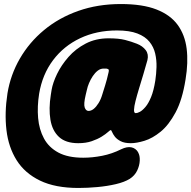

<svg xmlns="http://www.w3.org/2000/svg" viewBox="-20 -755 949 952"><path d="M560 -604Q459 -604 377.5 -565.5Q296 -527 243 -456.5Q190 -386 174 -290Q164 -227 169 -170Q174 -113 198 -68.5Q222 -24 269.5 1.5Q317 27 393 27Q438 27 486.5 17.5Q535 8 581 -15Q610 -29 631.5 -24.5Q653 -20 665 0V1Q674 16 673 41Q672 66 660 91Q648 116 623 132Q597 148 554.5 158Q512 168 463 172.5Q414 177 369 177Q254 177 178.5 140.5Q103 104 62.5 39.5Q22 -25 12 -110Q2 -195 17 -292Q32 -384 78.5 -464.5Q125 -545 198.5 -606Q272 -667 368.5 -701Q465 -735 579 -735Q687 -735 756 -708Q825 -681 861 -631.5Q897 -582 905.5 -513.5Q914 -445 900 -361Q884 -260 850.5 -197.5Q817 -135 776.5 -102Q736 -69 696.5 -57Q657 -45 629 -45Q597 -45 578 -55Q559 -65 549.5 -77.5Q540 -90 536 -100Q532 -110 529 -110Q526 -110 515 -100Q504 -90 484 -77.5Q464 -65 435 -55Q406 -45 368 -45Q306 -45 272.5 -76Q239 -107 230 -161.5Q221 -216 232 -285L236 -310Q242 -345 263 -388.5Q284 -432 319.5 -472.5Q355 -513 405 -539Q455 -565 518 -565Q569 -565 600 -557Q631 -549 659 -538Q687 -527 702.5 -506.5Q718 -486 711 -457Q702 -424 691 -387.5Q680 -351 669.5 -316.5Q659 -282 652 -254.5Q645 -227 644.5 -210.5Q644 -194 653 -194Q661 -194 673.5 -200.5Q686 -207 701 -224.5Q716 -242 729 -273.5Q742 -305 750 -355Q755 -388 756 -422.5Q757 -457 749.5 -489.5Q742 -522 721 -548Q700 -574 661 -589Q622 -604 560 -604ZM419 -205Q432 -205 444.5 -215Q457 -225 468.5 -243.5Q480 -262 487 -286Q504 -339 510 -362Q516 -385 518 -395Q520 -403 519.5 -407.5Q519 -412 514 -413Q510 -415 505 -415Q500 -415 494 -415Q478 -415 464.5 -404.5Q451 -394 440 -377.5Q429 -361 421.5 -343Q414 -325 411 -310L405 -285Q394 -239 400 -222Q406 -205 419 -205Z"/></svg>

Font: Winky Sans Black
Style: Italic
Weight: 900
Italic angle: -8.97852°
Designer: Simon Atzbach
Foundry: typofactur
Version: Version 1.205